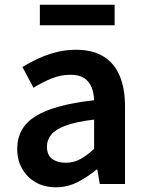

<svg xmlns="http://www.w3.org/2000/svg" viewBox="-20 -780 623 814"><path d="M217 14Q168 14 131.5 -7Q95 -28 74 -64.5Q53 -101 53 -149Q53 -239 131 -287.5Q209 -336 379 -355Q378 -385 368.5 -409.5Q359 -434 337.5 -448.5Q316 -463 279 -463Q237 -463 198 -447Q159 -431 122 -408L75 -496Q106 -515 141.5 -531.5Q177 -548 217.5 -558.5Q258 -569 302 -569Q372 -569 418 -541Q464 -513 487 -459.5Q510 -406 510 -329V0H403L393 -61H389Q352 -30 309 -8Q266 14 217 14ZM259 -90Q292 -90 320.5 -105.5Q349 -121 379 -149V-273Q304 -264 260 -248Q216 -232 197.5 -209.5Q179 -187 179 -159Q179 -122 201.5 -106Q224 -90 259 -90ZM149 -673V-760H466V-673Z"/></svg>

Font: Noto Sans HK SemiBold
Style: Regular
Weight: 600
Version: Version 2.004-H2;hotconv 1.0.118;makeotfexe 2.5.65603